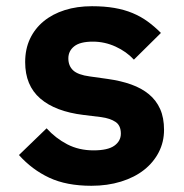

<svg xmlns="http://www.w3.org/2000/svg" viewBox="-20 -586 592 618"><path d="M274 12Q194 12 138.5 -14Q83 -40 41 -87L130 -173Q159 -141 196.5 -121.5Q234 -102 281 -102Q327 -102 348 -117Q369 -132 369 -156Q369 -182 352 -193.5Q335 -205 306 -209L249 -216Q158 -227 109.5 -269Q61 -311 61 -386Q61 -428 76.5 -461Q92 -494 120.5 -517.5Q149 -541 188.5 -553.5Q228 -566 276 -566Q316 -566 348 -560.5Q380 -555 406.5 -544Q433 -533 455 -517Q477 -501 498 -480L411 -394Q387 -420 352 -436Q317 -452 279 -452Q238 -452 219 -437Q200 -422 200 -398Q200 -374 215.5 -359.5Q231 -345 269 -340L326 -332Q369 -326 402.5 -314Q436 -302 459.5 -282.5Q483 -263 495.5 -235Q508 -207 508 -168Q508 -129 491 -96Q474 -63 443.5 -39Q413 -15 369.5 -1.5Q326 12 274 12Z"/></svg>

Font: IBM Plex Sans Thai
Style: Bold
Weight: 700
Designer: Mike Abbink, Paul van der Laan, Pieter van Rosmalen, Ben Mitchell, Mark Frömberg
Foundry: Bold Monday
Version: Version 1.2